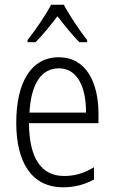

<svg xmlns="http://www.w3.org/2000/svg" viewBox="-20 -785 485 815"><path d="M251 -765H197C174 -721 129 -655 97 -615V-606H131C160 -634 195 -679 224 -716C253 -678 287 -636 317 -606H350V-615C323 -648 275 -719 251 -765ZM230 -542C111 -542 49 -434 49 -264C49 -99 112 10 248 10C299 10 340 -2 379 -23V-75C335 -49 297 -38 252 -38C154 -38 104 -115 103 -262H398V-303C398 -434 346 -542 230 -542ZM230 -495C310 -495 346 -412 345 -307H105C112 -432 157 -495 230 -495Z"/></svg>

Font: Noto Sans Myanmar Condensed Light
Style: Regular
Weight: 300
Width: 3
Designer: Monotype Design Team
Foundry: Monotype Imaging Inc.
Version: Version 2.107